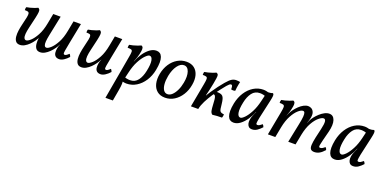

<svg xmlns="http://www.w3.org/2000/svg" viewBox="-16 -1220 4405 2217"><g transform="rotate(20 2187.0 -111.5)"><path d="M128 9Q94 9 77.5 -12Q61 -33 57.5 -67.5Q54 -102 60 -143.5Q66 -185 76 -225Q91 -285 97.5 -318.5Q104 -352 101 -366.5Q98 -381 85 -384.5Q72 -388 47 -388Q46 -397 47 -407.5Q48 -418 52 -426Q67 -428 93.5 -434.5Q120 -441 146 -450.5Q172 -460 185 -467Q196 -460 201.5 -451.5Q207 -443 205.5 -420Q204 -397 193.5 -349.5Q183 -302 163 -218Q151 -168 148.5 -133.5Q146 -99 154.5 -82Q163 -65 180 -65Q199 -65 232 -94.5Q265 -124 298 -184.5Q331 -245 348 -337L371 -458H462L411 -210Q401 -162 399 -129.5Q397 -97 404.5 -81Q412 -65 429 -65Q448 -65 481 -94.5Q514 -124 547 -184.5Q580 -245 597 -337L620 -458H711L662 -210Q648 -140 643 -108Q638 -76 641.5 -68Q645 -60 656 -60Q674 -60 705 -91Q712 -85 716.5 -76.5Q721 -68 724 -59Q700 -31 669.5 -11Q639 9 612 9Q582 9 566 -5.5Q550 -20 546.5 -45Q543 -70 549 -103Q551 -115 555 -127Q559 -139 565 -151H563Q551 -126 531.5 -98.5Q512 -71 487 -46.5Q462 -22 434 -6.5Q406 9 377 9Q343 9 326.5 -12.5Q310 -34 306.5 -68.5Q303 -103 309 -144.5Q315 -186 325 -226L314 -151Q302 -126 282.5 -98.5Q263 -71 238 -46.5Q213 -22 185 -6.5Q157 9 128 9Z M885 9Q851 9 834.5 -12Q818 -33 814.5 -67.5Q811 -102 817 -143.5Q823 -185 833 -225Q848 -285 854.5 -318.5Q861 -352 858 -366.5Q855 -381 842 -384.5Q829 -388 804 -388Q803 -397 804 -407.5Q805 -418 809 -426Q824 -428 850.5 -434.5Q877 -441 903 -450.5Q929 -460 942 -467Q953 -460 958.5 -451.5Q964 -443 962.5 -420Q961 -397 950.5 -349.5Q940 -302 920 -218Q908 -168 905.5 -133.5Q903 -99 911.5 -82Q920 -65 937 -65Q956 -65 989 -94.5Q1022 -124 1055 -184.5Q1088 -245 1105 -337L1128 -458H1219L1170 -210Q1156 -140 1151 -108Q1146 -76 1149.5 -68Q1153 -60 1164 -60Q1182 -60 1213 -91Q1220 -85 1224.5 -76.5Q1229 -68 1232 -59Q1208 -31 1177.5 -11Q1147 9 1120 9Q1090 9 1074 -5.5Q1058 -20 1054.5 -45Q1051 -70 1057 -103Q1059 -115 1063 -127Q1067 -139 1073 -151H1071Q1059 -126 1039.5 -98.5Q1020 -71 995 -46.5Q970 -22 942 -6.5Q914 9 885 9Z M1268 245 1362 -289Q1371 -336 1370.5 -356Q1370 -376 1356.5 -381Q1343 -386 1311 -386Q1311 -397 1312 -407Q1313 -417 1317 -424Q1333 -426 1359.5 -432.5Q1386 -439 1412 -448.5Q1438 -458 1452 -465Q1468 -460 1473 -444.5Q1478 -429 1473 -401Q1470 -381 1465.5 -362Q1461 -343 1455 -324Q1449 -305 1441 -286L1429 -256L1388 -26Q1393 1 1392.5 29.5Q1392 58 1382 114L1359 245ZM1373 -5 1390 -59Q1405 -51 1424 -47Q1443 -43 1463 -43Q1525 -43 1560 -90Q1595 -137 1610 -211Q1628 -296 1619.5 -341.5Q1611 -387 1581 -387Q1564 -387 1532.5 -355.5Q1501 -324 1469.5 -265Q1438 -206 1419 -123L1400 -43L1353 -50L1408 -263H1434Q1453 -314 1484.5 -361Q1516 -408 1555.5 -438Q1595 -468 1637 -468Q1662 -468 1680 -456Q1698 -444 1708 -418Q1718 -392 1718 -352.5Q1718 -313 1707 -257Q1692 -180 1653 -120Q1614 -60 1558.5 -26Q1503 8 1438 8Q1422 8 1402.5 4Q1383 0 1373 -5Z M1912 9Q1852 9 1814 -22.5Q1776 -54 1763 -108Q1750 -162 1763 -230Q1777 -301 1812 -354Q1847 -407 1898 -437Q1949 -467 2008 -467Q2067 -467 2104.5 -437.5Q2142 -408 2156 -356.5Q2170 -305 2158 -238Q2146 -167 2110.5 -111Q2075 -55 2024 -23Q1973 9 1912 9ZM1925 -39Q1955 -39 1981.5 -64Q2008 -89 2028.5 -131.5Q2049 -174 2059 -228Q2075 -311 2057 -365Q2039 -419 1993 -419Q1950 -419 1914 -369.5Q1878 -320 1862 -240Q1851 -182 1855 -136.5Q1859 -91 1877 -65Q1895 -39 1925 -39Z M2229 0 2283 -291Q2292 -338 2291.5 -358Q2291 -378 2278 -383Q2265 -388 2233 -388Q2233 -399 2234 -409Q2235 -419 2239 -426Q2255 -428 2281.5 -434.5Q2308 -441 2334.5 -450.5Q2361 -460 2375 -467Q2392 -459 2396 -448Q2400 -437 2395 -402Q2391 -374 2383.5 -334.5Q2376 -295 2366.5 -253.5Q2357 -212 2347.5 -175Q2338 -138 2329 -113L2309 -87Q2316 -115 2337 -153.5Q2358 -192 2386.5 -235Q2415 -278 2445 -317.5Q2475 -357 2500 -386Q2540 -433 2565.5 -448Q2591 -463 2619 -463Q2630 -463 2645 -461.5Q2660 -460 2667 -458Q2663 -442 2659.5 -423Q2656 -404 2653 -384Q2650 -364 2649 -344Q2641 -340 2626 -339.5Q2611 -339 2599 -343Q2599 -372 2595 -384Q2591 -396 2579 -396Q2569 -396 2558.5 -387Q2548 -378 2533 -361Q2514 -339 2482 -297.5Q2450 -256 2416 -204.5Q2382 -153 2355 -100Q2328 -47 2319 0ZM2328 -162V-178H2360V-162ZM2495 7Q2476 -6 2470.5 -32.5Q2465 -59 2463 -106Q2461 -139 2459 -165Q2457 -191 2449 -206.5Q2441 -222 2422 -222L2442 -259Q2474 -259 2494 -255Q2514 -251 2525.5 -239.5Q2537 -228 2543.5 -206Q2550 -184 2554 -147Q2558 -111 2561 -89Q2564 -67 2576 -56.5Q2588 -46 2620 -42Q2619 -29 2616.5 -18.5Q2614 -8 2611 0Q2577 0 2551.5 1.5Q2526 3 2495 7Z M3066 -467Q3072 -465 3076 -457.5Q3080 -450 3078.5 -430.5Q3077 -411 3068 -371L3018 -147Q3007 -92 3007.5 -76Q3008 -60 3024 -60Q3036 -60 3048.5 -67Q3061 -74 3080 -90Q3087 -83 3091 -75.5Q3095 -68 3098 -59Q3073 -31 3044 -11Q3015 9 2982 9Q2954 9 2940 -5Q2926 -19 2921.5 -40Q2917 -61 2920 -83.5Q2923 -106 2929 -123Q2933 -133 2939.5 -149Q2946 -165 2953 -181Q2960 -197 2964 -205L3000 -346L3003 -458Q3019 -457 3037 -459.5Q3055 -462 3066 -467ZM3018 -454 3001 -400Q2986 -408 2967 -412Q2948 -416 2928 -416Q2867 -416 2831.5 -369Q2796 -322 2781 -248Q2763 -163 2771.5 -117.5Q2780 -72 2810 -72Q2828 -72 2859 -103.5Q2890 -135 2921.5 -194.5Q2953 -254 2972 -336L2991 -416L3038 -409L2983 -196H2957Q2939 -146 2907 -98.5Q2875 -51 2835.5 -21Q2796 9 2754 9Q2729 9 2711 -3Q2693 -15 2683 -41Q2673 -67 2673 -107Q2673 -147 2684 -202Q2700 -279 2738.5 -339Q2777 -399 2832.5 -433Q2888 -467 2953 -467Q2970 -467 2989 -463Q3008 -459 3018 -454Z M3747 9Q3715 9 3702 -7.5Q3689 -24 3691 -59.5Q3693 -95 3705 -152L3731 -266Q3747 -335 3743.5 -364.5Q3740 -394 3718 -394Q3695 -394 3659.5 -364.5Q3624 -335 3591 -276.5Q3558 -218 3540 -130L3515 0H3425L3471 -225Q3486 -295 3488.5 -331Q3491 -367 3484.5 -380.5Q3478 -394 3464 -394Q3440 -394 3405.5 -363Q3371 -332 3339.5 -273.5Q3308 -215 3291 -130L3266 0H3175L3230 -291Q3239 -338 3238.5 -358Q3238 -378 3224 -383Q3210 -388 3178 -388Q3177 -397 3178.5 -407.5Q3180 -418 3184 -426Q3200 -428 3226 -434.5Q3252 -441 3278 -450.5Q3304 -460 3318 -467Q3334 -462 3339 -446Q3344 -430 3339 -402Q3331 -359 3322.5 -331Q3314 -303 3303 -278H3304L3319 -311Q3329 -333 3348.5 -359.5Q3368 -386 3393.5 -410.5Q3419 -435 3447.5 -450.5Q3476 -466 3503 -466Q3525 -466 3544 -454.5Q3563 -443 3573 -418Q3583 -393 3576 -352Q3573 -335 3567.5 -316Q3562 -297 3554 -278H3555L3570 -311Q3580 -334 3600.5 -360.5Q3621 -387 3648 -411.5Q3675 -436 3704.5 -451.5Q3734 -467 3762 -467Q3812 -467 3830 -414Q3848 -361 3825 -270L3795 -153Q3784 -111 3781 -91Q3778 -71 3781.5 -65.5Q3785 -60 3794 -60Q3808 -60 3820.5 -67Q3833 -74 3851 -90Q3859 -83 3863 -75.5Q3867 -68 3868 -58Q3837 -23 3808 -7Q3779 9 3747 9Z M4309 -467Q4315 -465 4319 -457.5Q4323 -450 4321.5 -430.5Q4320 -411 4311 -371L4261 -147Q4250 -92 4250.5 -76Q4251 -60 4267 -60Q4279 -60 4291.5 -67Q4304 -74 4323 -90Q4330 -83 4334 -75.5Q4338 -68 4341 -59Q4316 -31 4287 -11Q4258 9 4225 9Q4197 9 4183 -5Q4169 -19 4164.5 -40Q4160 -61 4163 -83.5Q4166 -106 4172 -123Q4176 -133 4182.5 -149Q4189 -165 4196 -181Q4203 -197 4207 -205L4243 -346L4246 -458Q4262 -457 4280 -459.5Q4298 -462 4309 -467ZM4261 -454 4244 -400Q4229 -408 4210 -412Q4191 -416 4171 -416Q4110 -416 4074.5 -369Q4039 -322 4024 -248Q4006 -163 4014.5 -117.5Q4023 -72 4053 -72Q4071 -72 4102 -103.5Q4133 -135 4164.5 -194.5Q4196 -254 4215 -336L4234 -416L4281 -409L4226 -196H4200Q4182 -146 4150 -98.5Q4118 -51 4078.5 -21Q4039 9 3997 9Q3972 9 3954 -3Q3936 -15 3926 -41Q3916 -67 3916 -107Q3916 -147 3927 -202Q3943 -279 3981.5 -339Q4020 -399 4075.5 -433Q4131 -467 4196 -467Q4213 -467 4232 -463Q4251 -459 4261 -454Z"/></g></svg>

Font: Vollkorn
Style: Italic
Weight: 400
Italic angle: -11°
Designer: Friedrich Althausen
Foundry: Friedrich Althausen
Version: Version 5.001